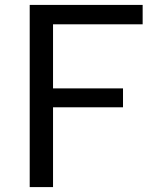

<svg xmlns="http://www.w3.org/2000/svg" viewBox="-20 -762 644 782"><path d="M101 -742V0H196V-325H481V-402H196V-663H561V-742Z"/></svg>

Font: 18Franklin
Style: Regular
Weight: 400
Designer: Pablo Impallari, Rodrigo Fuenzalida (Modified by Dan O. Williams)
Version: Version 0.025;PS 000.025;hotconv 1.0.88;makeotf.lib2.5.64775